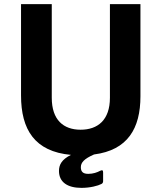

<svg xmlns="http://www.w3.org/2000/svg" viewBox="-20 -743 773 931"><path d="M513 -723V-269C513 -161 454 -114 371 -114C288 -114 231 -161 231 -269V-723H82V-280C82 -115 148 -8 324 8C278 31 266 57 266 86C266 140 307 168 375 168C417 168 455 158 472 149C478 146 480 141 480 135V94C480 83 477 80 466 85C451 93 432 100 408 100C383 100 372 90 372 68C372 45 388 27 436 6C599 -15 661 -120 661 -276V-723Z"/></svg>

Font: United Sans
Style: Bold
Weight: 700
Designer: Pablo Impallari, Rodrigo Fuenzalida (Modified by Dan O. Williams)
Version: Version 1.000;PS 001.000;hotconv 1.0.88;makeotf.lib2.5.64775